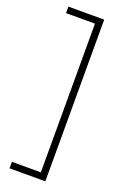

<svg xmlns="http://www.w3.org/2000/svg" viewBox="-166 -764 630 973"><g transform="rotate(20 149.0 -278.0)"><path d="M24 123H180V-679H24V-714H217V158H24Z"/></g></svg>

Font: Noto Sans Disp ExtLt
Style: Regular
Weight: 200
Designer: Monotype Design Team
Foundry: Monotype Imaging Inc.
Version: Version 2.000;GOOG;noto-source:20170915:90ef993387c0